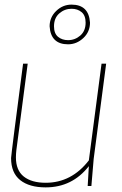

<svg xmlns="http://www.w3.org/2000/svg" viewBox="-20 -806 530 832"><path d="M178 6Q107 6 67.5 -25.5Q28 -57 28 -121Q30 -149 80 -530H100L51 -156Q49 -139 49 -124Q49 -68 83 -41Q117 -14 178 -14Q290 -14 365 -111L420 -530H440L386 -118L376 0H360L365 -86Q293 6 178 6ZM275 -632Q305 -632 328 -652Q351 -672 351 -708Q351 -739 333.5 -753.5Q316 -768 290 -768Q260 -768 237 -748Q214 -728 214 -692Q214 -661 231.5 -646.5Q249 -632 275 -632ZM275 -614Q200 -614 195 -692Q195 -731 223.5 -758.5Q252 -786 290 -786Q365 -786 370 -708Q370 -668 341 -641Q312 -614 275 -614Z"/></svg>

Font: Tanohe Sans Thin
Style: Italic
Weight: 100
Designer: Village Type and Design LLC & Cristiano Sobral
Foundry: Cooper Hewitt Smithsonian Design Museum
Version: Version 1.00;September 29, 2021;FontCreator 13.0.0.2655 64-b